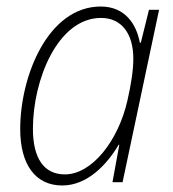

<svg xmlns="http://www.w3.org/2000/svg" viewBox="-20 -559 531 589"><path d="M171 10C248 10 308 -54 344 -115H346L325 0H356L468 -529H437L412 -428H409C399 -483 365 -539 289 -539C128 -539 42 -327 42 -163C42 -55 88 10 171 10ZM179 -24C115 -24 81 -73 81 -164C81 -314 157 -504 290 -504C352 -504 389 -457 389 -379C389 -343 382 -300 371 -251C343 -127 262 -24 179 -24Z"/></svg>

Font: Noto Sans SemiCondensed ExtraLight
Style: Italic
Weight: 200
Width: 4
Italic angle: -12°
Designer: Monotype Design Team
Foundry: Monotype Imaging Inc.
Version: Version 2.013